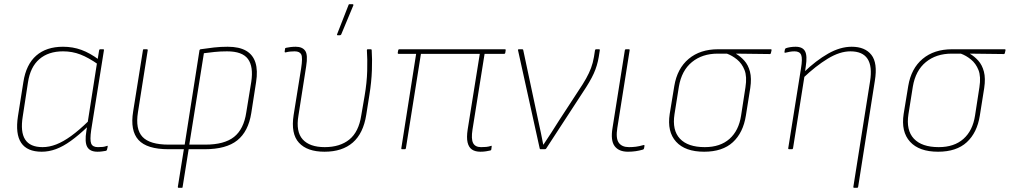

<svg xmlns="http://www.w3.org/2000/svg" viewBox="-20 -715 4838 920"><path d="M180 12Q110 12 81.5 -30.5Q53 -73 66 -158L92 -322Q105 -406 153.5 -448.5Q202 -491 282 -491Q329 -491 370 -476Q411 -461 454 -429L451 -406Q404 -439 365 -454Q326 -469 282 -469Q212 -469 168.5 -431.5Q125 -394 114 -320L89 -157Q77 -83 100.5 -46.5Q124 -10 184 -10Q216 -10 249.5 -23Q283 -36 321 -63.5Q359 -91 403 -134L399 -107Q357 -67 319.5 -40Q282 -13 248 -0.5Q214 12 180 12ZM447 12Q411 12 398 -11Q385 -34 394 -88L398 -112L399 -121L445 -415L447 -425L455 -474Q456 -479 461 -479H474Q479 -479 478 -474L417 -92Q410 -44 417 -27Q424 -10 449 -10Q463 -10 472.5 -11Q482 -12 493 -16Q497 -18 496 -12L493 1Q492 7 486 8Q479 9 469.5 10.5Q460 12 447 12Z M836 185Q832 185 832 181L861 0H787Q684 0 643.5 -44.5Q603 -89 618 -181L665 -475Q665 -479 669 -479H684Q688 -479 688 -475L641 -177Q628 -96 663 -59Q698 -22 788 -22H865L936 -475Q939 -479 941 -479Q974 -484 1005.5 -487.5Q1037 -491 1071 -491Q1126 -491 1159 -472Q1192 -453 1204 -415Q1216 -377 1207 -321L1184 -173Q1170 -85 1117 -42.5Q1064 0 961 0H884L855 181Q855 185 852 185ZM887 -22H964Q1055 -22 1101.5 -59Q1148 -96 1160 -176L1184 -323Q1195 -396 1168 -432.5Q1141 -469 1068 -469Q1036 -469 1007.5 -466Q979 -463 957 -460Z M1535 12Q1452 12 1412.5 -31Q1373 -74 1387 -164L1423 -388Q1431 -439 1423.5 -454Q1416 -469 1392 -469Q1382 -469 1371 -468Q1360 -467 1349 -464Q1344 -463 1344 -468L1346 -482Q1346 -484 1347.5 -484.5Q1349 -485 1351 -486Q1359 -488 1372 -489.5Q1385 -491 1397 -491Q1429 -491 1442.5 -471.5Q1456 -452 1447 -397L1410 -161Q1397 -84 1430.5 -47Q1464 -10 1536 -10Q1609 -10 1654 -46.5Q1699 -83 1711 -162L1727 -255Q1738 -319 1739.5 -375.5Q1741 -432 1738 -475Q1738 -479 1742 -479H1756Q1761 -479 1761 -475Q1764 -434 1762 -378Q1760 -322 1750 -260L1735 -165Q1721 -76 1670.5 -32Q1620 12 1535 12ZM1598 -546Q1596 -546 1595 -547.5Q1594 -549 1596 -553L1650 -691Q1651 -694 1652.5 -694.5Q1654 -695 1656 -695H1669Q1672 -695 1673 -693Q1674 -691 1673 -689L1615 -550Q1613 -546 1608 -546Z M2282 12Q2257 12 2241.5 1.5Q2226 -9 2220.5 -32.5Q2215 -56 2221 -95L2279 -457H1997L1925 -5Q1924 0 1920 0H1906Q1902 0 1903 -5L1974 -457H1890Q1885 -457 1886 -463L1888 -474Q1889 -479 1894 -479H2399Q2404 -479 2403 -474L2401 -461Q2400 -457 2396 -457H2302L2244 -94Q2237 -49 2247 -29.5Q2257 -10 2285 -10Q2298 -10 2309.5 -11Q2321 -12 2333 -16Q2337 -18 2336 -13L2334 2Q2334 4 2330 6Q2321 8 2309 10Q2297 12 2282 12Z M2569 0Q2567 0 2566 -4L2462 -475Q2461 -479 2467 -479H2482Q2486 -479 2487 -476L2560 -133Q2566 -105 2572 -77.5Q2578 -50 2583 -22H2584Q2604 -52 2622.5 -80.5Q2641 -109 2659 -138L2751 -279Q2774 -313 2788.5 -339Q2803 -365 2812 -389Q2821 -413 2826 -442L2831 -474Q2832 -479 2836 -479H2850Q2855 -479 2854 -474L2849 -442Q2842 -400 2825 -362.5Q2808 -325 2771 -270L2597 -3Q2595 0 2591 0Z M2989 12Q2945 12 2925 -15Q2905 -42 2915 -102L2974 -474Q2975 -479 2980 -479H2993Q2998 -479 2997 -474L2938 -102Q2930 -52 2945 -31Q2960 -10 2994 -10Q3011 -10 3027 -12Q3043 -14 3064 -20Q3069 -21 3068 -15L3066 -4Q3065 1 3060 2Q3043 7 3025.5 9.5Q3008 12 2989 12Z M3354 12Q3263 12 3219.5 -36Q3176 -84 3189 -169L3211 -303Q3225 -387 3280 -433Q3335 -479 3421 -479H3673Q3678 -479 3677 -474L3674 -461Q3673 -456 3669 -456L3507 -458V-457Q3528 -445 3546.5 -424.5Q3565 -404 3573.5 -372Q3582 -340 3575 -293L3554 -161Q3541 -79 3491.5 -33.5Q3442 12 3354 12ZM3357 -10Q3431 -10 3475.5 -49.5Q3520 -89 3531 -161L3552 -297Q3560 -348 3547.5 -379.5Q3535 -411 3511.5 -430Q3488 -449 3463 -458H3419Q3345 -458 3295.5 -417.5Q3246 -377 3233 -300L3212 -168Q3200 -91 3238 -50.5Q3276 -10 3357 -10Z M4074 185Q4068 185 4069 180L4149 -325Q4172 -469 4055 -469Q4004 -469 3946.5 -434Q3889 -399 3828 -341L3832 -369Q3890 -425 3948 -458Q4006 -491 4061 -491Q4125 -491 4155.5 -452Q4186 -413 4172 -328L4092 180Q4091 185 4087 185ZM3762 0Q3756 0 3757 -5L3818 -387Q3826 -434 3819 -451.5Q3812 -469 3787 -469Q3775 -469 3764.5 -467Q3754 -465 3746 -463Q3738 -460 3739 -467L3741 -478Q3742 -481 3743 -482Q3744 -483 3746 -484Q3754 -487 3766.5 -489Q3779 -491 3792 -491Q3826 -491 3837.5 -469.5Q3849 -448 3841 -397L3837 -369L3836 -358L3780 -5Q3779 0 3775 0Z M4475 12Q4384 12 4340.5 -36Q4297 -84 4310 -169L4332 -303Q4346 -387 4401 -433Q4456 -479 4542 -479H4794Q4799 -479 4798 -474L4795 -461Q4794 -456 4790 -456L4628 -458V-457Q4649 -445 4667.5 -424.5Q4686 -404 4694.5 -372Q4703 -340 4696 -293L4675 -161Q4662 -79 4612.5 -33.5Q4563 12 4475 12ZM4478 -10Q4552 -10 4596.5 -49.5Q4641 -89 4652 -161L4673 -297Q4681 -348 4668.5 -379.5Q4656 -411 4632.5 -430Q4609 -449 4584 -458H4540Q4466 -458 4416.5 -417.5Q4367 -377 4354 -300L4333 -168Q4321 -91 4359 -50.5Q4397 -10 4478 -10Z"/></svg>

Font: Sofia Sans Thin
Style: Italic
Weight: 250
Italic angle: -9°
Version: Version 4.100-B